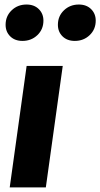

<svg xmlns="http://www.w3.org/2000/svg" viewBox="-20 -820 439 840"><path d="M96.5 -531.6H254.5L180.5 0H22.5ZM78.3 -641Q44.9 -641 24.7 -661Q4.5 -681 4.5 -711.5Q4.5 -749.6 31 -774.9Q57.4 -800.2 96.1 -800.2Q129.6 -800.2 149.8 -780.1Q170 -760.1 170 -729.7Q170 -691.6 143.5 -666.3Q117 -641 78.3 -641ZM307.2 -641Q273.7 -641 253.5 -661Q233.3 -681 233.3 -711.5Q233.3 -749.6 259.8 -774.9Q286.3 -800.2 325 -800.2Q358.4 -800.2 378.6 -780.1Q398.8 -760.1 398.8 -729.7Q398.8 -691.6 372.3 -666.3Q345.9 -641 307.2 -641Z"/></svg>

Font: Fira Sans Variable
Style: Italic
Weight: 397
Italic angle: -8°
Designer: Carrois Corporate & Edenspiekermann AG
Foundry: Carrois Corporate GbR & Edenspiekermann AG
Version: Version 4.202